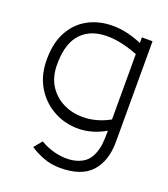

<svg xmlns="http://www.w3.org/2000/svg" viewBox="-131 -599 787 897"><g transform="rotate(20 262.5 -150.5)"><path d="M271 204Q229 204 192 191Q155 178 120 155L153 115Q184 134 221.5 144Q259 154 295.5 152Q332 150 360.5 134.5Q389 119 403 88Q415 61 418.5 34.5Q422 8 422 -36Q358 1 292 2.5Q226 4 169.5 -25.5Q113 -55 78 -109.5Q43 -164 40 -237Q37 -326 68 -385.5Q99 -445 154 -475Q209 -505 278.5 -504.5Q348 -504 422 -472V-500H475V0Q475 95 426 149.5Q377 204 271 204ZM93 -237Q95 -177 124.5 -135Q154 -93 202.5 -72.5Q251 -52 308.5 -56.5Q366 -61 422 -92V-417Q324 -455 248.5 -449Q173 -443 132 -391Q91 -339 93 -237Z"/></g></svg>

Font: Kulim Park ExtraLight
Style: Regular
Weight: 275
Designer: Noponies / Dale Sattler
Foundry: Noponies
Version: Version 1.000; ttfautohint (v1.8.3)